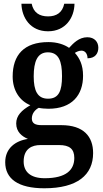

<svg xmlns="http://www.w3.org/2000/svg" viewBox="-20 -774 554 1031"><path d="M238 -606C332 -606 379 -679 380 -754H325C315 -706 283 -686 238 -686C192 -686 160 -706 150 -754H95C97 -679 143 -606 238 -606ZM218 237C396 237 480 165 480 48C480 -41 429 -102 309 -102H203C167 -102 151 -113 151 -138C151 -165 169 -185 188 -195C199 -192 226 -190 240 -190C367 -190 426 -264 426 -367C426 -426 407 -462 382 -490C392 -496 403 -502 418 -502C437 -502 450 -485 450 -461C492 -461 508 -488 508 -518C508 -548 488 -574 449 -574C404 -574 374 -542 351 -517C325 -535 287 -548 240 -548C109 -548 48 -479 48 -363C48 -288 86 -232 143 -209C96 -182 67 -153 67 -111C67 -65 99 -41 130 -28C62 -18 8 23 8 97C8 186 77 237 218 237ZM238 -244C181 -244 161 -287 161 -364C161 -444 181 -493 237 -493C295 -493 313 -446 313 -365C313 -286 296 -244 238 -244ZM220 183C142 183 107 147 107 93C107 23 154 5 196 5H298C352 5 379 25 379 74C379 138 336 183 220 183Z"/></svg>

Font: Noto Serif Devanagari SemiCondensed SemiBold
Style: Regular
Weight: 600
Width: 4
Designer: Universal Thirst, Indian Type Foundry and the Monotype Design Team
Foundry: Monotype Imaging Inc.
Version: Version 2.004